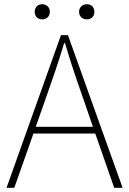

<svg xmlns="http://www.w3.org/2000/svg" viewBox="-20 -893 614 913"><path d="M180 -801C201 -801 217 -814 217 -837C217 -859 201 -873 180 -873C161 -873 145 -859 145 -837C145 -814 161 -801 180 -801ZM393 -801C413 -801 429 -814 429 -837C429 -859 413 -873 393 -873C373 -873 356 -859 356 -837C356 -814 373 -801 393 -801ZM11 0H48L139 -258H433L523 0H563L303 -726H270ZM150 -290 201 -435C232 -523 258 -597 285 -688H289C316 -597 341 -523 372 -435L422 -290Z"/></svg>

Font: Harano Aji Gothic ExtraLight
Style: Regular
Weight: 250
Foundry: Masamichi Hosoda
Version: HaranoAjiGothic-ExtraLight version 20230610;ttx 4.39.4